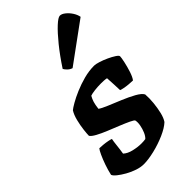

<svg xmlns="http://www.w3.org/2000/svg" viewBox="-252 -849 915 915"><g transform="rotate(-45 205.0 -392.0)"><path d="M137 0Q116 0 92 -8Q68 -16 46 -28.5Q24 -41 8.5 -53.5Q-7 -66 -10 -75Q-4 -102 5.5 -129Q15 -156 24.5 -176.5Q34 -197 40 -204Q48 -204 64.5 -202.5Q81 -201 95.5 -198Q110 -195 114 -193Q111 -179 108.5 -154.5Q106 -130 102 -106Q118 -91 146 -84.5Q174 -78 198 -78Q214 -78 226 -80Q236 -89 243.5 -106.5Q251 -124 254.5 -143Q258 -162 255 -176Q253 -181 233 -190.5Q213 -200 184.5 -211.5Q156 -223 126.5 -235Q97 -247 75 -259Q53 -271 47 -281Q47 -293 50 -319Q53 -345 60 -373.5Q67 -402 79 -421Q87 -428 109.5 -441Q132 -454 163.5 -467.5Q195 -481 230.5 -490.5Q266 -500 301 -500Q311 -500 330.5 -494Q350 -488 370.5 -478.5Q391 -469 405.5 -459.5Q420 -450 420 -444Q420 -435 414.5 -409.5Q409 -384 400.5 -358Q392 -332 382 -319Q372 -319 355 -320.5Q338 -322 323.5 -325Q309 -328 306 -330Q305 -353 304.5 -368.5Q304 -384 302 -414Q293 -416 282.5 -416.5Q272 -417 264 -417Q243 -417 221.5 -414.5Q200 -412 190 -408Q182 -394 177.5 -379.5Q173 -365 170 -340Q182 -331 212 -318.5Q242 -306 277 -291.5Q312 -277 340 -261.5Q368 -246 376 -231Q378 -204 375 -173.5Q372 -143 365.5 -116Q359 -89 348 -73Q328 -54 289.5 -37Q251 -20 209 -10Q167 0 137 0ZM220 -564Q207 -568 197 -578Q187 -588 184 -595Q220 -650 254.5 -692.5Q289 -735 315.5 -759.5Q342 -784 354 -784Q366 -784 380.5 -772.5Q395 -761 406 -744Q417 -727 420 -710Z"/></g></svg>

Font: Texturina ExtraBold
Style: Italic
Weight: 800
Italic angle: -11°
Designer: Guillermo Torres Carreño
Foundry: Omnibus-Type
Version: Version 1.002; ttfautohint (v1.8.3)